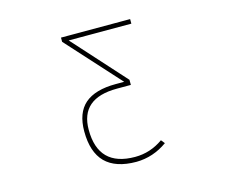

<svg xmlns="http://www.w3.org/2000/svg" viewBox="-105 -686 1209 1032"><g transform="rotate(-15 500.0 -170.0)"><path d="M533.2 205.1Q418 205.1 360.4 147.5Q303.7 89.8 303.7 -25.4Q303.7 -127.9 360.4 -177.7Q418 -227.5 533.2 -227.5H580.1L313.5 -521.5V-544.9H698.2V-519.5H349.6L610.4 -230.5V-202.1H533.2Q329.1 -202.1 329.1 -27.3Q329.1 177.7 533.2 177.7Q618.2 177.7 689.5 127L706.1 147.5Q627 204.1 533.2 205.1Z"/></g></svg>

Font: Mgen+ 1mn thin
Style: Regular
Weight: 100
Designer: [Source Han Sans]
Ryoko NISHIZUKA  (kana & ideographs); Paul D. Hunt (Latin, Greek & Cyrillic); Wenlong ZHANG  (bopomofo
Version: Version 1.059.20150602